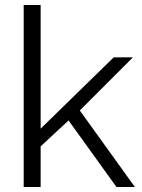

<svg xmlns="http://www.w3.org/2000/svg" viewBox="-20 -750 570 770"><path d="M447 0 255 -267 143 -163V0H75V-730H143V-234L436 -520H513L300 -307L521 0Z"/></svg>

Font: PTCRaleway
Style: Regular
Weight: 400
Designer: Matt McInerney, Pablo Impallari, Rodrigo Fuenzalida
Foundry: Matt McInerney, Pablo Impallari, Rodrigo Fuenzalida
Version: Version 3.000g; ttfautohint (v1.5) -l 8 -r 28 -G 28 -x 14 -D